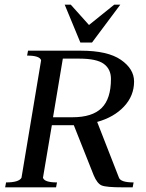

<svg xmlns="http://www.w3.org/2000/svg" viewBox="-20 -802 623 822"><path d="M324 -620 257 -782H283L361 -695L469 -782H495L374 -620ZM2 0 6 -21Q61 -21 72 -41L156 -544Q150 -564 96 -564L100 -585H326Q441 -585 497.5 -546Q554 -507 554 -453Q554 -392 511 -346Q468 -300 396 -280L489 -42Q496 -21 552 -21L548 0H505Q435 0 415.5 -8Q396 -16 381 -52L296 -266H202L164 -41Q170 -21 224 -21L220 0ZM249 -551 207 -300H290Q375 -300 415 -339.5Q455 -379 455 -464Q455 -506 424.5 -528.5Q394 -551 320 -551Z"/></svg>

Font: Judson
Style: Italic
Weight: 400
Italic angle: -9.5°
Version: Version 20110429